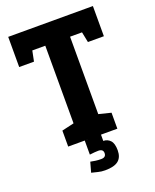

<svg xmlns="http://www.w3.org/2000/svg" viewBox="-156 -757 838 1036"><g transform="rotate(-20 263.0 -239.0)"><path d="M334 0H191.7V-553.7H20V-667H506.3V-553.7H334ZM324 0 297.3 -118.3 404 -91.7V0ZM20 -493.7V-667H140L105 -493.7ZM506.3 -493.7H414.7L379.7 -667H506.3ZM121.7 0V-91.7L221.7 -115L201.7 0ZM266.3 76.7Q259.3 76.7 245 77.7Q230.7 78.7 216.7 80.7V0H310V36Q333.7 36 349.8 53Q366 70 366 110Q366 150 342.2 169.3Q318.3 188.7 266.3 188.7Q243.3 188.7 225.5 183.8Q207.7 179 189.7 175L205.7 117.3Q219.7 120.3 234.5 122.3Q249.3 124.3 266.3 124.3Q294.3 124.3 294.3 100Q294.3 76.7 266.3 76.7Z"/></g></svg>

Font: Epunda Slab Light
Style: Regular
Weight: 300
Designer: Simon Atzbach
Foundry: typofactur
Version: Version 1.102